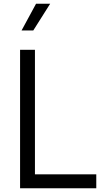

<svg xmlns="http://www.w3.org/2000/svg" viewBox="-20 -1013 571 1033"><path d="M88 0H498V-75H168V-745H88ZM96 -849H159L250 -993H174Z"/></svg>

Font: Plus Jakarta Sans
Style: Regular
Weight: 400
Designer: Gumpita Rahayu
Foundry: Tokotype
Version: Version 2.004; ttfautohint (v1.8.3)